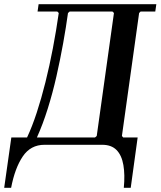

<svg xmlns="http://www.w3.org/2000/svg" viewBox="-58 -690 765 915"><path d="M-38 205 -4 -35H71Q95 -86 117 -153Q139 -220 158.5 -298Q178 -376 194 -460Q210 -544 222 -628L215 -635H121L126 -670H687L682 -635H612L605 -628L523 -42L529 -35H598L565 205H532Q538 143 530 96.5Q522 50 497.5 25Q473 0 429 0H154Q88 0 50.5 55.5Q13 111 -5 205ZM118 -35H395L403 -42L485 -628L478 -635H274L266 -628Q257 -562 243 -484Q229 -406 211 -326.5Q193 -247 169.5 -172Q146 -97 118 -35Z"/></svg>

Font: Brygada 1918 SemiBold
Style: Italic
Weight: 600
Italic angle: -8°
Designer: Mateusz Machalski | Borys Kosmynka | Przemek Hoffer
Foundry: NIEPODLEGLA 2018
Version: Version 3.006